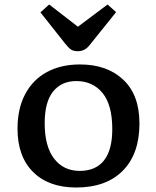

<svg xmlns="http://www.w3.org/2000/svg" viewBox="-20 -821 696 855"><path d="M319 14Q197 14 127.5 -55Q58 -124 58 -248Q58 -338 92.5 -402.5Q127 -467 189.5 -500.5Q252 -534 336 -534Q457 -534 529 -466Q601 -398 601 -271Q601 -136 527 -61Q453 14 319 14ZM335 -60Q406 -60 443 -106.5Q480 -153 480 -246Q480 -354 436.5 -407Q393 -460 320 -460Q254 -460 216.5 -413.5Q179 -367 179 -272Q179 -169 221 -114.5Q263 -60 335 -60ZM327 -593Q307 -593 296 -600.5Q285 -608 270 -627L160 -766L199 -801L327 -702L459 -801L497 -767L379 -620Q358 -593 327 -593Z"/></svg>

Font: Literata 7pt Medium
Style: Regular
Weight: 500
Designer: Latin by Veronika Burian and Jose Scaglione. Greek by Irene Vlachou. Cyrillic by Vera Evstafieva.
Foundry: TypeTogether
Version: Version 3.002